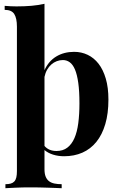

<svg xmlns="http://www.w3.org/2000/svg" viewBox="-20 -802 624 1003"><path d="M367.2 -531.2Q405.3 -531.2 438 -515.6Q470.7 -500 494.9 -469Q519 -438 532.7 -391.1Q546.4 -344.2 546.4 -281.7Q546.4 -209 530 -153.6Q513.7 -98.1 483.4 -60.8Q453.1 -23.4 410.4 -4.6Q367.7 14.2 314.9 14.2Q284.2 14.2 257.6 5.9Q231 -2.4 212.4 -18.1V82Q212.4 105.5 218.5 120.6Q224.6 135.7 236.1 144.5Q247.6 153.3 264.2 156.7Q280.8 160.2 302.2 160.2V181.2Q289.6 180.7 271.2 179.9Q252.9 179.2 231 178.5Q209 177.7 184.3 177.2Q159.7 176.8 134.3 176.8Q115.7 176.8 97.2 177.2Q78.6 177.7 62 178.5Q45.4 179.2 31.5 179.9Q17.6 180.7 8.3 181.2V160.2Q24.4 160.2 35.9 157Q47.4 153.8 54.7 146Q62 138.2 65.2 125Q68.4 111.8 68.4 91.8V-662.6Q68.4 -707 54.4 -728.8Q40.5 -750.5 4.4 -750.5V-771.5Q35.6 -768.6 66.4 -768.6Q108.4 -768.6 144.5 -771.7Q180.7 -774.9 212.4 -782.2V-435.5Q233.9 -482.9 274.2 -507.1Q314.5 -531.2 367.2 -531.2ZM275.4 -13.2Q308.6 -13.2 331.5 -30.5Q354.5 -47.9 368.7 -80.1Q382.8 -112.3 388.9 -158.4Q395 -204.6 395 -262.2Q395 -325.7 388.9 -369.1Q382.8 -412.6 371.6 -439Q360.4 -465.3 344.2 -476.8Q328.1 -488.3 308.6 -488.3Q292 -488.3 276.6 -482.4Q261.2 -476.6 248.3 -465.3Q235.4 -454.1 226.1 -437.7Q216.8 -421.4 212.4 -400.4V-39.6Q234.9 -13.2 275.4 -13.2Z"/></svg>

Font: SVN-Playfair Display
Style: Bold
Weight: 700
Designer: Claus Eggers Sørensen
Foundry: Claus Eggers Sørensen
Version: Version 1.004;PS 001.004;hotconv 1.0.70;makeotf.lib2.5.58329